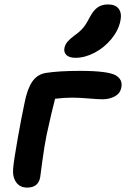

<svg xmlns="http://www.w3.org/2000/svg" viewBox="-20 -872 565 861"><path d="M318.8 -612.8Q291 -612.8 278.1 -625Q265.1 -637.2 269 -657.2Q272.5 -672.9 282.5 -684.8Q292.5 -696.8 314 -712.9Q340.3 -731.4 354.5 -749.3Q368.7 -767.1 383.8 -796.9Q400.4 -827.6 419.2 -839.8Q438 -852.1 463.9 -852.1Q498 -852.1 512.5 -832.5Q526.9 -813 520 -778.8Q511.2 -735.4 479 -696.5Q446.8 -657.7 403.6 -635.3Q360.4 -612.8 318.8 -612.8ZM102.1 -30.8Q68.8 -30.8 52 -55.4Q35.2 -80.1 39.1 -118.2Q42.5 -155.8 59.8 -253.2Q77.1 -350.6 89.8 -409.2Q101.6 -471.2 123.8 -504.6Q146 -538.1 185.1 -544.9Q244.6 -554.2 338.9 -554.2Q462.9 -554.2 499 -534.2Q531.7 -514.6 523.9 -479Q519 -453.1 494.9 -439.9Q470.7 -426.8 439 -426.8Q420.4 -426.8 378.2 -430.4Q335.9 -434.1 303.2 -434.1Q267.1 -434.1 227.1 -429.2Q213.4 -378.4 189 -267.1Q178.7 -215.8 169.7 -148.4Q160.6 -81.1 160.2 -77.1Q151.9 -30.8 102.1 -30.8Z"/></svg>

Font: Shantell Sans Bouncy
Style: Italic
Weight: 600
Italic angle: -11.31°
Designer: Stephen Nixon, Anya Danilova, Shantell Martin
Foundry: Arrow Type
Version: Version 1.006;[9816181b4]